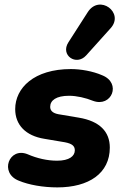

<svg xmlns="http://www.w3.org/2000/svg" viewBox="-20 -803 535 834"><path d="M229 11C366 11 457 -50 457 -162C457 -231 413 -277 322 -292L233 -307C207 -312 198 -324 198 -339C198 -367 224 -387 280 -387C313 -387 352 -378 384 -365C465 -335 509 -442 424 -476C383 -494 330 -503 288 -503C128 -503 46 -421 46 -329C46 -261 91 -213 173 -200L262 -185C293 -179 305 -169 305 -150C305 -125 281 -105 228 -105C186 -105 141 -115 100 -133C19 -166 -24 -51 62 -18C105 0 167 11 229 11ZM354 -562 461 -681C521 -748 412 -830 361 -750L277 -619C241 -563 311 -515 354 -562Z"/></svg>

Font: SN Pro Heavy
Style: Italic
Weight: 800
Italic angle: -9°
Designer: Tobias Whetton
Foundry: Supernotes
Version: Version 1.001;Glyphs 3.2 (3249)